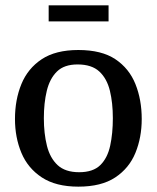

<svg xmlns="http://www.w3.org/2000/svg" viewBox="-20 -688 586 718"><path d="M273 10Q189 10 136.5 -24.5Q84 -59 60 -116.5Q36 -174 36 -243Q36 -315 60 -373.5Q84 -432 136 -466.5Q188 -501 273 -501Q360 -501 411.5 -466.5Q463 -432 486.5 -373.5Q510 -315 510 -243Q510 -174 486.5 -116.5Q463 -59 411 -24.5Q359 10 273 10ZM276 -44Q328 -44 355 -70.5Q382 -97 392 -143Q402 -189 402 -246Q402 -303 391 -348.5Q380 -394 351.5 -420.5Q323 -447 270 -447Q220 -447 193 -420.5Q166 -394 155 -348.5Q144 -303 144 -246Q144 -189 155.5 -143Q167 -97 195.5 -70.5Q224 -44 276 -44ZM162 -608V-668H386V-608Z"/></svg>

Font: Manuale Medium
Style: Regular
Weight: 500
Designer: Eduardo Tunni / Pablo Cosgaya
Foundry: Eduardo Tunni / Pablo Cosgaya
Version: Version 1.002